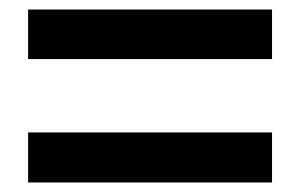

<svg xmlns="http://www.w3.org/2000/svg" viewBox="-20 -576 630 403"><path d="M39 -452H551V-556H39ZM39 -193H551V-298H39Z"/></svg>

Font: Source Han Sans KR
Style: Bold
Weight: 700
Designer: Ryoko NISHIZUKA 西塚涼子 (kana, bopomofo & ideographs); Paul D. Hunt (Latin, Greek & Cyrillic); Sandoll Communications 산돌커뮤니
Foundry: Adobe
Version: Version 2.004;hotconv 1.0.118;makeotfexe 2.5.65603